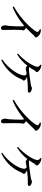

<svg xmlns="http://www.w3.org/2000/svg" viewBox="1511 -2335 868 3930"><g transform="rotate(90 1945.0 -370.0)"><path d="M575 -754C615 -735 634 -719 634 -703C634 -693 626 -675 608 -649C536 -545 353 -354 112 -218L125 -195C300 -263 443 -375 508 -431C516 -417 519 -404 519 -387C522 -343 518 -192 510 -114C506 -82 498 -61 498 -42C498 -4 517 44 555 44C581 44 593 28 593 -11C593 -68 587 -218 593 -361C594 -387 602 -402 602 -416C602 -432 579 -450 550 -469C613 -530 663 -583 699 -622C727 -652 746 -651 746 -673C746 -702 697 -749 654 -763C630 -772 606 -772 582 -772Z M1211 38C1412 -63 1535 -210 1601 -375C1610 -397 1630 -406 1630 -425C1630 -443 1599 -470 1555 -489C1607 -495 1662 -501 1695 -503C1742 -506 1802 -505 1835 -505C1869 -505 1876 -517 1876 -536C1876 -566 1822 -589 1784 -589C1765 -589 1756 -574 1712 -567C1657 -558 1441 -527 1387 -527C1376 -527 1364 -529 1352 -532C1378 -568 1400 -605 1422 -644C1436 -666 1457 -672 1457 -691C1457 -712 1419 -746 1389 -762C1369 -772 1342 -780 1311 -784L1302 -769C1333 -742 1347 -726 1347 -703C1347 -634 1227 -432 1076 -303L1092 -285C1191 -348 1265 -418 1324 -494C1342 -478 1363 -463 1378 -463C1397 -463 1420 -470 1445 -474L1495 -481C1514 -468 1525 -453 1525 -432C1525 -334 1392 -110 1195 20Z M2485 -754C2525 -735 2544 -719 2544 -703C2544 -693 2536 -675 2518 -649C2446 -545 2263 -354 2022 -218L2035 -195C2210 -263 2353 -375 2418 -431C2426 -417 2429 -404 2429 -387C2432 -343 2428 -192 2420 -114C2416 -82 2408 -61 2408 -42C2408 -4 2427 44 2465 44C2491 44 2503 28 2503 -11C2503 -68 2497 -218 2503 -361C2504 -387 2512 -402 2512 -416C2512 -432 2489 -450 2460 -469C2523 -530 2573 -583 2609 -622C2637 -652 2656 -651 2656 -673C2656 -702 2607 -749 2564 -763C2540 -772 2516 -772 2492 -772Z M3121 38C3322 -63 3445 -210 3511 -375C3520 -397 3540 -406 3540 -425C3540 -443 3509 -470 3465 -489C3517 -495 3572 -501 3605 -503C3652 -506 3712 -505 3745 -505C3779 -505 3786 -517 3786 -536C3786 -566 3732 -589 3694 -589C3675 -589 3666 -574 3622 -567C3567 -558 3351 -527 3297 -527C3286 -527 3274 -529 3262 -532C3288 -568 3310 -605 3332 -644C3346 -666 3367 -672 3367 -691C3367 -712 3329 -746 3299 -762C3279 -772 3252 -780 3221 -784L3212 -769C3243 -742 3257 -726 3257 -703C3257 -634 3137 -432 2986 -303L3002 -285C3101 -348 3175 -418 3234 -494C3252 -478 3273 -463 3288 -463C3307 -463 3330 -470 3355 -474L3405 -481C3424 -468 3435 -453 3435 -432C3435 -334 3302 -110 3105 20Z"/></g></svg>

Font: Noto Serif CJK SC Medium
Style: Regular
Weight: 500
Designer: Ryoko NISHIZUKA 西塚涼子 (kana & ideographs); Frank Grießhammer (Latin, Greek & Cyrillic); Wenlong ZHANG 张文龙 (bopomofo); San
Foundry: Adobe
Version: Version 2.001;hotconv 1.1.0;makeotfexe 2.6.0